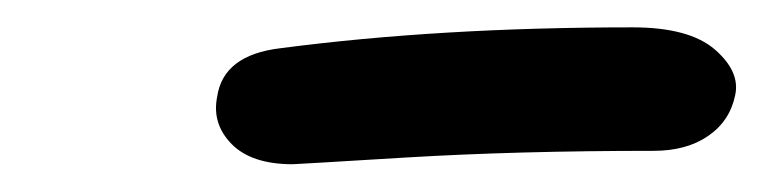

<svg xmlns="http://www.w3.org/2000/svg" viewBox="-20 -741 553 139"><path d="M191.9 -622.1Q162.1 -622.1 147.7 -636.7Q133.3 -651.4 137.2 -670.9Q141.6 -701.2 183.1 -706.1Q298.3 -721.2 438 -721.2Q479 -721.2 497.6 -705.1Q516.1 -689 512.2 -671.9Q508.3 -653.3 492.7 -642.6Q477.1 -631.8 453.1 -631.8Q355 -631.8 274.4 -627Q193.8 -622.1 191.9 -622.1Z"/></svg>

Font: Shantell Sans Irregular Bouncy
Style: Italic
Weight: 400
Italic angle: -11.31°
Designer: Stephen Nixon, Anya Danilova, Shantell Martin
Foundry: Arrow Type
Version: Version 1.006;[9816181b4]